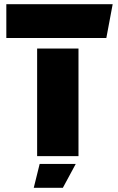

<svg xmlns="http://www.w3.org/2000/svg" viewBox="-20 -740 559 910"><path d="M10 -560V-720H514L484 -560ZM156 -510H352V0H156ZM140 150 168 37H339L278 150Z"/></svg>

Font: Protest Guerrilla
Style: Regular
Weight: 400
Designer: Octavio Pardo
Foundry: Ashler Design
Version: Version 2.005; ttfautohint (v1.8.4.7-5d5b)